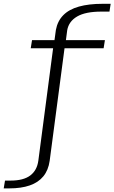

<svg xmlns="http://www.w3.org/2000/svg" viewBox="-124 -808 616 1034"><path d="M-104 206.5H-73.5Q-9.5 206.5 36.5 190.5Q82.5 174.5 109.5 141.5Q136.5 108.5 143.5 58L223.5 -548H434L441 -592H231L238 -645.5Q246.5 -693 291.5 -719.2Q336.5 -745.5 421.5 -745.5H465.5L472 -787.5H429Q354 -787.5 300.8 -772.5Q247.5 -757.5 216.8 -726.2Q186 -695 177 -647L169.5 -592H48.5L41.5 -548H162L82.5 57Q75.5 109.5 39 137Q2.5 164.5 -66.5 164.5H-97Z"/></svg>

Font: Anybody Light
Style: Regular
Weight: 300
Designer: Tyler Finck
Foundry: Etcetera Type Company
Version: Version 1.111; ttfautohint (v1.8.4)